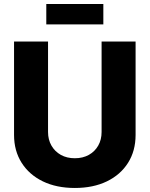

<svg xmlns="http://www.w3.org/2000/svg" viewBox="-20 -937 754 968"><path d="M357.4 10.7Q264.6 10.7 195.8 -22.7Q127 -56.2 88.9 -116.5Q50.8 -176.8 50.8 -256.8V-727.5H222.2V-271.5Q222.2 -232.9 239.3 -203.1Q256.3 -173.3 286.6 -156.2Q316.9 -139.2 357.4 -139.2Q397.5 -139.2 428 -156.2Q458.5 -173.3 475.3 -203.1Q492.2 -232.9 492.2 -271.5V-727.5H663.6V-256.8Q663.6 -176.3 625.5 -116Q587.4 -55.7 518.6 -22.5Q449.7 10.7 357.4 10.7ZM501 -917V-814H213.4V-917Z"/></svg>

Font: Inter 24pt ExtraBold
Style: Regular
Weight: 800
Designer: Rasmus Andersson
Foundry: rsms
Version: Version 4.001;git-66647c0bb